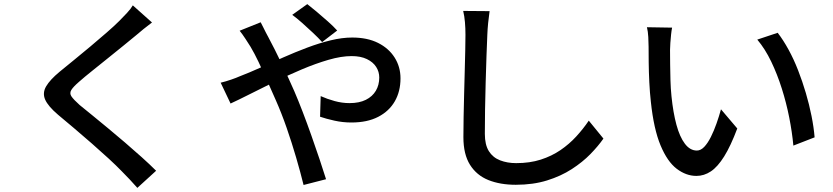

<svg xmlns="http://www.w3.org/2000/svg" viewBox="-20 -839 4040 931"><path d="M717 -730Q698 -716 676.5 -698.5Q655 -681 640 -668Q615 -647 579 -618Q543 -589 503.5 -557Q464 -525 427 -495.5Q390 -466 364 -443Q336 -419 326 -403Q316 -387 326.5 -371.5Q337 -356 366 -330Q392 -309 427.5 -280Q463 -251 503.5 -217.5Q544 -184 586 -148Q628 -112 667 -77Q706 -42 737 -11L646 72Q610 31 570 -9Q545 -35 507 -70Q469 -105 425.5 -143Q382 -181 339 -217.5Q296 -254 261 -283Q213 -324 199 -356Q185 -388 203.5 -420Q222 -452 269 -491Q298 -515 337 -546.5Q376 -578 417.5 -613Q459 -648 496.5 -680.5Q534 -713 559 -738Q577 -756 596 -776.5Q615 -797 624 -813Z M1542 -635Q1524 -655 1498 -679.5Q1472 -704 1445 -728Q1418 -752 1397 -767L1470 -819Q1487 -806 1514.5 -783Q1542 -760 1570 -735Q1598 -710 1615 -691ZM1244 -731Q1249 -722 1255.5 -708.5Q1262 -695 1269 -681.5Q1276 -668 1281 -659Q1311 -603 1344.5 -533Q1378 -463 1407 -397Q1426 -353 1447.5 -297Q1469 -241 1490 -181.5Q1511 -122 1529.5 -67Q1548 -12 1561 30L1452 58Q1437 -3 1416 -75Q1395 -147 1370 -219Q1345 -291 1317 -354Q1295 -404 1274 -451Q1253 -498 1233.5 -539Q1214 -580 1195 -612Q1185 -628 1170 -651Q1155 -674 1142 -690ZM1050 -438Q1075 -444 1101 -453Q1127 -462 1140 -468Q1187 -486 1241.5 -510.5Q1296 -535 1353.5 -560.5Q1411 -586 1469.5 -608Q1528 -630 1583.5 -643.5Q1639 -657 1688 -657Q1761 -657 1813 -631Q1865 -605 1893.5 -560Q1922 -515 1922 -459Q1922 -396 1894.5 -348Q1867 -300 1814 -272.5Q1761 -245 1684 -245Q1642 -245 1601.5 -254Q1561 -263 1532 -273L1535 -373Q1566 -359 1602.5 -349Q1639 -339 1675 -339Q1722 -339 1754 -355Q1786 -371 1802.5 -399Q1819 -427 1819 -463Q1819 -491 1804 -514.5Q1789 -538 1759 -552.5Q1729 -567 1685 -567Q1635 -567 1573 -549Q1511 -531 1443.5 -502.5Q1376 -474 1311 -442Q1246 -410 1190.5 -382Q1135 -354 1098 -337Z M2354 -785Q2350 -758 2347 -727.5Q2344 -697 2343 -670Q2341 -629 2339 -568.5Q2337 -508 2335 -440.5Q2333 -373 2332 -307.5Q2331 -242 2331 -190Q2331 -137 2350.5 -106Q2370 -75 2405 -61.5Q2440 -48 2483 -48Q2549 -48 2602 -65Q2655 -82 2697.5 -111Q2740 -140 2774 -177Q2808 -214 2835 -254L2906 -167Q2881 -131 2843 -92Q2805 -53 2752.5 -19Q2700 15 2632.5 36Q2565 57 2481 57Q2405 57 2348 34Q2291 11 2259 -40Q2227 -91 2227 -174Q2227 -217 2228 -271Q2229 -325 2230.5 -382.5Q2232 -440 2233.5 -495Q2235 -550 2236 -596Q2237 -642 2237 -670Q2237 -702 2234.5 -731.5Q2232 -761 2226 -786Z M3239 -705Q3236 -691 3234 -671Q3232 -651 3230.5 -631Q3229 -611 3229 -597Q3229 -566 3229.5 -528Q3230 -490 3231 -450.5Q3232 -411 3236 -372Q3244 -293 3260 -234Q3276 -175 3301 -142Q3326 -109 3359 -109Q3378 -109 3395 -127Q3412 -145 3427 -175Q3442 -205 3454.5 -240.5Q3467 -276 3476 -309L3555 -216Q3523 -131 3491.5 -80.5Q3460 -30 3427 -8Q3394 14 3357 14Q3307 14 3261.5 -20.5Q3216 -55 3183 -134Q3150 -213 3136 -345Q3131 -389 3128.5 -440Q3126 -491 3125.5 -537Q3125 -583 3125 -613Q3125 -632 3123.5 -659.5Q3122 -687 3117 -707ZM3751 -680Q3778 -645 3803.5 -598.5Q3829 -552 3850 -498Q3871 -444 3887.5 -388Q3904 -332 3915 -277Q3926 -222 3930 -173L3827 -133Q3821 -198 3807 -269Q3793 -340 3771 -409.5Q3749 -479 3719.5 -540.5Q3690 -602 3652 -647Z"/></svg>

Font: Noto Sans KR Medium
Style: Regular
Weight: 500
Designer: Ryoko NISHIZUKA  (kana, bopomofo & ideographs); Paul D. Hunt (Latin, Greek & Cyrillic); Sandoll Communications , Soo-you
Foundry: Adobe
Version: Version 2.004-H2;hotconv 1.0.118;makeotfexe 2.5.65603